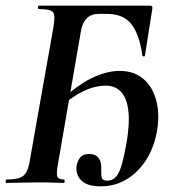

<svg xmlns="http://www.w3.org/2000/svg" viewBox="-28 -645 619 677"><path d="M327 12Q278 12 258 -9.5Q238 -31 242 -60Q245 -78 255 -90Q265 -102 287 -102Q309 -102 319.5 -88Q330 -74 329 -50Q328 -28 331 -18Q334 -8 350 -8Q368 -8 380 -20.5Q392 -33 400.5 -62Q409 -91 418 -140Q430 -210 424.5 -255Q419 -300 398.5 -321.5Q378 -343 345 -343Q307 -343 266 -323.5Q225 -304 180 -263L171 -276Q239 -342 293 -368.5Q347 -395 393 -395Q434 -395 462.5 -377.5Q491 -360 507.5 -330Q524 -300 528.5 -261.5Q533 -223 525 -180Q515 -125 487.5 -81.5Q460 -38 419 -13Q378 12 327 12ZM-6 0Q-8 0 -8 -6Q-8 -12 -6 -12Q25 -12 41.5 -18Q58 -24 66 -40Q74 -56 78 -84L160 -547Q168 -591 159 -602Q150 -613 109 -613Q106 -613 106 -619Q106 -625 109 -625H502Q511 -625 509 -613L483 -449Q482 -445 478 -446Q474 -447 474 -449Q464 -522 436 -559Q408 -596 349 -596H320Q294 -596 278.5 -581Q263 -566 258 -539L179 -82Q170 -36 173.5 -24Q177 -12 198 -12Q200 -12 200 -6Q200 0 198 0Q180 0 159 -1Q138 -2 111 -2Q79 -2 48.5 -1Q18 0 -6 0Z"/></svg>

Font: Cormorant Infant Light
Style: Italic
Weight: 300
Italic angle: -10°
Designer: Christian Thalmann (Catharsis Fonts)
Foundry: Catharsis Fonts
Version: Version 4.001